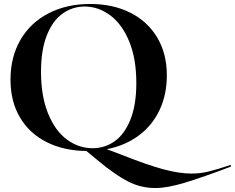

<svg xmlns="http://www.w3.org/2000/svg" viewBox="-20 -747 1185 969"><path d="M668 -328Q668 -451 632 -538Q596 -625 536.5 -669.5Q477 -714 407 -714Q346 -714 296 -678.5Q246 -643 216.5 -569Q187 -495 187 -385Q187 -262 222.5 -174.5Q258 -87 317.5 -43Q377 1 447 1Q509 1 558.5 -34Q608 -69 638 -143Q668 -217 668 -328ZM435 -727Q549 -727 636.5 -683.5Q724 -640 773 -558.5Q822 -477 822 -367Q822 -269 785 -191Q748 -113 679.5 -62.5Q611 -12 519 6L591 33Q719 84 801 106.5Q883 129 947 129Q990 129 1031.5 119Q1073 109 1145 85V94Q1008 146 916.5 174Q825 202 764 202Q691 202 626.5 169Q562 136 479 67L416 15Q303 14 216 -29.5Q129 -73 81 -154Q33 -235 33 -345Q33 -459 83 -545.5Q133 -632 224.5 -679.5Q316 -727 435 -727Z"/></svg>

Font: Nyght Serif Medium
Style: Regular
Weight: 500
Designer: Maksym Kobuzan
Version: Version 0.410